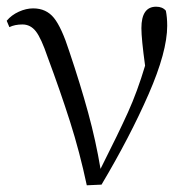

<svg xmlns="http://www.w3.org/2000/svg" viewBox="-20 -546 573 573"><path d="M122 -376Q103 -432 87 -452.5Q71 -473 47 -473Q24 -473 8 -465L0 -484Q14 -501 36 -511Q58 -521 79 -521Q118 -521 141 -492.5Q164 -464 187 -392Q220 -294 243 -210Q266 -126 280 -42Q334 -149 362 -211Q390 -273 413 -350Q402 -430 402 -462Q402 -526 446 -526Q465 -526 475 -514Q479 -494 479 -469Q479 -392 423.5 -265Q368 -138 283 5L239 7Q218 -92 189 -183Q160 -274 122 -376Z"/></svg>

Font: GL-CurulMinamoto Light
Style: Regular
Weight: 300
Designer: Eunice (kana); Ryoko NISHIZUKA 西塚涼子 (ideographs); Frank Grießhammer (Latin, Greek & Cyrillic); Wenlong ZHANG
Foundry: Gutenberg Labo; Adobe
Version: Version 1.002